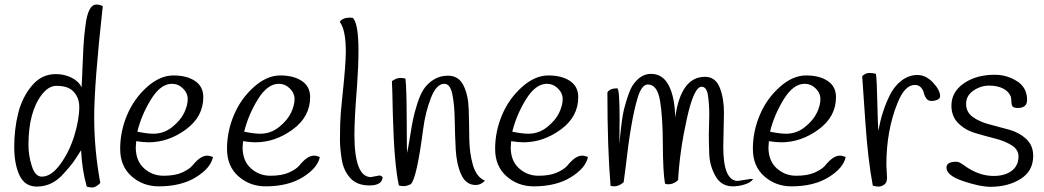

<svg xmlns="http://www.w3.org/2000/svg" viewBox="-20 -828 4621 850"><path d="M435 -801Q397 -457 397 -310.5Q397 -164 424 -18Q404 2 389 2Q374 2 364 -2Q343 -76 339 -163Q315 -125 303.5 -109Q292 -93 264 -62Q213 -2 143 -2Q90 -2 66.5 -51.5Q43 -101 43 -178.5Q43 -256 60.5 -326.5Q78 -397 121 -448.5Q164 -500 227 -500Q265 -500 297 -484Q329 -468 341 -441Q343 -468 345 -524Q347 -580 349.5 -623.5Q352 -667 358 -712Q369 -808 407 -808Q420 -808 435 -801ZM165 -409Q106 -332 106 -186Q106 -139 121 -92.5Q136 -46 165 -46Q207 -46 247 -101Q287 -156 309 -227.5Q331 -299 331 -356Q331 -383 318.5 -405Q306 -427 285 -437.5Q264 -448 229.5 -448Q195 -448 165 -409Z M583 -203Q581 -183 581 -176Q581 -116 617.5 -83Q654 -50 704 -50Q754 -50 785.5 -64Q817 -78 831 -94Q867 -139 897 -139Q908 -139 923 -133Q913 -84 847.5 -43.5Q782 -3 683 -3Q613 -3 562.5 -47.5Q512 -92 512 -169Q512 -246 542.5 -318.5Q573 -391 630.5 -442.5Q688 -494 747.5 -494Q807 -494 843.5 -469.5Q880 -445 880 -398Q880 -311 802.5 -254.5Q725 -198 638 -198Q615 -198 583 -203ZM659 -236Q706 -236 743 -266Q780 -296 795.5 -329Q811 -362 811 -389Q811 -416 790 -436.5Q769 -457 741 -457Q691 -457 648.5 -388Q606 -319 588 -245Q632 -236 659 -236Z M1056 -203Q1054 -183 1054 -176Q1054 -116 1090.5 -83Q1127 -50 1177 -50Q1227 -50 1258.5 -64Q1290 -78 1304 -94Q1340 -139 1370 -139Q1381 -139 1396 -133Q1386 -84 1320.5 -43.5Q1255 -3 1156 -3Q1086 -3 1035.5 -47.5Q985 -92 985 -169Q985 -246 1015.5 -318.5Q1046 -391 1103.5 -442.5Q1161 -494 1220.5 -494Q1280 -494 1316.5 -469.5Q1353 -445 1353 -398Q1353 -311 1275.5 -254.5Q1198 -198 1111 -198Q1088 -198 1056 -203ZM1132 -236Q1179 -236 1216 -266Q1253 -296 1268.5 -329Q1284 -362 1284 -389Q1284 -416 1263 -436.5Q1242 -457 1214 -457Q1164 -457 1121.5 -388Q1079 -319 1061 -245Q1105 -236 1132 -236Z M1511 -598Q1511 -697 1484 -731Q1497 -750 1529 -750Q1535 -750 1542 -749Q1567 -724 1567 -604Q1567 -539 1561 -453Q1549 -303 1549 -233Q1549 -44 1622 -44Q1622 -44 1659 -51Q1668 -51 1674 -43Q1671 -7 1615.5 -7Q1560 -7 1530 -40.5Q1500 -74 1492.5 -124.5Q1485 -175 1485 -208Q1485 -241 1486 -280.5Q1487 -320 1495 -394Q1511 -544 1511 -598Z M2127 -28Q2109 -9 2086 -9Q2043 -9 2022 -55Q2001 -101 1997.5 -167Q1994 -233 1993 -299Q1992 -365 1982.5 -411Q1973 -457 1947 -457Q1912 -457 1887.5 -394Q1863 -331 1853 -254Q1825 -39 1799 -13Q1781 -4 1768 -4Q1755 -4 1746 -7Q1725 -99 1719 -324Q1717 -436 1715 -469Q1736 -483 1751 -483Q1766 -483 1775 -480Q1780 -437 1780.5 -304Q1781 -171 1782 -151Q1787 -172 1794.5 -219Q1802 -266 1808 -296.5Q1814 -327 1827 -368Q1840 -409 1856 -433.5Q1872 -458 1900 -475.5Q1928 -493 1963 -493Q2010 -493 2031.5 -450.5Q2053 -408 2055 -345Q2057 -282 2057.5 -217Q2058 -152 2073.5 -98Q2089 -44 2127 -28Z M2243 -203Q2241 -183 2241 -176Q2241 -116 2277.5 -83Q2314 -50 2364 -50Q2414 -50 2445.5 -64Q2477 -78 2491 -94Q2527 -139 2557 -139Q2568 -139 2583 -133Q2573 -84 2507.5 -43.5Q2442 -3 2343 -3Q2273 -3 2222.5 -47.5Q2172 -92 2172 -169Q2172 -246 2202.5 -318.5Q2233 -391 2290.5 -442.5Q2348 -494 2407.5 -494Q2467 -494 2503.5 -469.5Q2540 -445 2540 -398Q2540 -311 2462.5 -254.5Q2385 -198 2298 -198Q2275 -198 2243 -203ZM2319 -236Q2366 -236 2403 -266Q2440 -296 2455.5 -329Q2471 -362 2471 -389Q2471 -416 2450 -436.5Q2429 -457 2401 -457Q2351 -457 2308.5 -388Q2266 -319 2248 -245Q2292 -236 2319 -236Z M2712 -437Q2723 -437 2723 -305Q2723 -284 2722.5 -238Q2722 -192 2722 -190Q2732 -303 2742.5 -344Q2753 -385 2764 -414.5Q2775 -444 2788 -460Q2820 -501 2862 -501Q2915 -501 2941.5 -448Q2968 -395 2969 -307Q2994 -488 3101 -488Q3147 -488 3166 -441Q3185 -394 3185 -329L3182 -177Q3182 -27 3247 -27L3304 -36Q3309 -36 3314 -35Q3304 -20 3277 -11.5Q3250 -3 3224 -3Q3173 -3 3147.5 -48.5Q3122 -94 3120 -144.5Q3118 -195 3118 -231L3120 -320Q3120 -364 3114.5 -404Q3109 -444 3086 -444Q3052 -444 3020.5 -301.5Q2989 -159 2982 -31Q2965 -13 2939 -12Q2931 -12 2924 -15Q2915 -67 2914.5 -188.5Q2914 -310 2902 -382Q2890 -454 2848 -454Q2820 -454 2802 -392Q2773 -295 2750 -90Q2744 -42 2741 -21Q2720 -3 2698 -3L2683 -5Q2669 -172 2669 -419Q2680 -437 2712 -437Z M3384 -203Q3382 -183 3382 -176Q3382 -116 3418.5 -83Q3455 -50 3505 -50Q3555 -50 3586.5 -64Q3618 -78 3632 -94Q3668 -139 3698 -139Q3709 -139 3724 -133Q3714 -84 3648.5 -43.5Q3583 -3 3484 -3Q3414 -3 3363.5 -47.5Q3313 -92 3313 -169Q3313 -246 3343.5 -318.5Q3374 -391 3431.5 -442.5Q3489 -494 3548.5 -494Q3608 -494 3644.5 -469.5Q3681 -445 3681 -398Q3681 -311 3603.5 -254.5Q3526 -198 3439 -198Q3416 -198 3384 -203ZM3460 -236Q3507 -236 3544 -266Q3581 -296 3596.5 -329Q3612 -362 3612 -389Q3612 -416 3591 -436.5Q3570 -457 3542 -457Q3492 -457 3449.5 -388Q3407 -319 3389 -245Q3433 -236 3460 -236Z M3904 -98 3907 -41Q3907 -19 3894.5 -10.5Q3882 -2 3869.5 -2Q3857 -2 3844 -6Q3822 -122 3810.5 -295Q3799 -468 3797 -491Q3812 -505 3828.5 -505Q3845 -505 3858 -501Q3862 -472 3864 -373Q3866 -274 3869 -249Q3883 -333 3919 -406Q3939 -447 3971.5 -471.5Q4004 -496 4041.5 -496Q4079 -496 4110.5 -462.5Q4142 -429 4142 -402Q4142 -392 4130 -386.5Q4118 -381 4103.5 -381Q4089 -381 4081 -392Q4073 -403 4070 -416.5Q4067 -430 4057 -441Q4047 -452 4030 -452Q3985 -452 3953 -371Q3904 -250 3904 -98Z M4455 -400Q4446 -423 4421 -436Q4396 -449 4359 -449Q4322 -449 4289.5 -427Q4257 -405 4257 -368Q4257 -331 4287.5 -309.5Q4318 -288 4361.5 -277Q4405 -266 4449 -253.5Q4493 -241 4523.5 -212.5Q4554 -184 4554 -138Q4554 -71 4498.5 -36Q4443 -1 4365 -1Q4319 -1 4244.5 -26Q4170 -51 4170 -86Q4170 -112 4214 -112Q4227 -112 4248 -96Q4312 -49 4379 -49Q4415 -49 4441 -61Q4489 -84 4489 -135Q4489 -166 4458.5 -185Q4428 -204 4384.5 -215Q4341 -226 4297 -239Q4253 -252 4222.5 -282.5Q4192 -313 4192 -360Q4192 -421 4247 -459Q4302 -497 4383 -497Q4438 -497 4482.5 -468.5Q4527 -440 4527 -386Q4527 -350 4486 -350Q4469 -350 4463.5 -356Q4458 -362 4457.5 -377.5Q4457 -393 4455 -400Z"/></svg>

Font: Handlee
Style: Regular
Weight: 400
Designer: Joe Prince
Foundry: Joe Prince
Version: Version 1.001